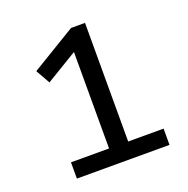

<svg xmlns="http://www.w3.org/2000/svg" viewBox="-126 -824 923 943"><g transform="rotate(-20 335.5 -352.5)"><path d="M118 0V-85H317V-623L368 -620L153 -490L111 -564L344 -705H417V-85H602V0Z"/></g></svg>

Font: Nunito Sans 10pt SemiExpanded Medium
Style: Regular
Weight: 500
Width: 6
Designer: Vernon Adams
Foundry: Vernon Adams
Version: Version 3.101;gftools[0.9.27]